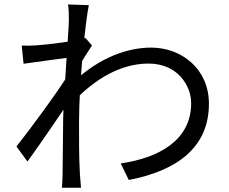

<svg xmlns="http://www.w3.org/2000/svg" viewBox="-20 -814 1040 872"><path d="M528.2 -71.8 564.9 3.4C782.9 -38.6 930 -143.8 928.8 -345C928.2 -500.5 805.3 -597.8 666.5 -597.8C561.6 -597.8 435 -555.5 314.1 -442.3L314.3 -353.6C411.1 -454.4 526.9 -525.3 654.5 -525.3C787.2 -525.3 848.1 -424 848.1 -346.8C849.3 -174.8 697.5 -96.2 528.2 -71.8ZM302.7 -553.6 294.4 -527.2 290.4 -476.2C251.5 -410.1 116.9 -226.5 54.7 -148.7L104.8 -80.3C167.5 -167.5 260.2 -302.1 306.2 -373.7L336.9 -510.2C353.3 -538.2 380.2 -581.7 397.8 -607.4L368.3 -641.5C321.8 -626.5 197.6 -611.4 144.2 -608C119.9 -606.6 101 -606 78.7 -607L87 -524.4C161.2 -535.4 270.2 -549.3 302.7 -553.6ZM292.7 -719.6C292.7 -682.2 268.1 -365.9 266.9 -277.1C265.3 -167.5 264.9 -117.1 264.2 -20.7C264.2 -4.7 262.5 24.1 261.2 38.5H347.9C346.1 19.6 343.9 -5.1 342.9 -22.5C338.4 -111.8 339 -172.6 339 -263.8C339 -439.6 369.3 -725.8 383.4 -790.6L288.9 -793.8C293.1 -768.9 292.7 -742.4 292.7 -719.6Z"/></svg>

Font: Source Han Sans JP VF
Style: Regular
Weight: 250
Designer: Ryoko NISHIZUKA 西塚涼子 (kana, bopomofo & ideographs); Paul D. Hunt (Latin, Greek & Cyrillic); Sandoll Communications 산돌커뮤니
Foundry: Adobe
Version: Version 2.004;hotconv 1.0.118;makeotfexe 2.5.65603